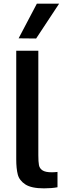

<svg xmlns="http://www.w3.org/2000/svg" viewBox="-20 -1028 372 1052"><path d="M69 -750H190V-178Q190 -141 193.5 -123Q197 -105 213 -94.5Q229 -84 264 -84Q277 -84 295 -86V-2Q263 4 221 4Q152 4 119 -17.5Q86 -39 77.5 -71.5Q69 -104 69 -155ZM82 -818 182 -1008H304L178 -817Z"/></svg>

Font: Lopes Sans SemiBold
Style: Regular
Weight: 600
Designer: Gabriel Lam, Diego Maldonado
Foundry: TypeRant, Foresti Design
Version: Version 4.000